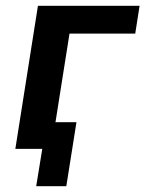

<svg xmlns="http://www.w3.org/2000/svg" viewBox="-20 -514 502 663"><path d="M105 129 126 0H41L55 -92H244L209 129ZM33 0 111 -494H462L447 -398H220L157 0Z"/></svg>

Font: Nunito Sans 10pt SemiCondensed
Style: Bold Italic
Weight: 700
Width: 4
Italic angle: -9°
Designer: Vernon Adams
Foundry: Vernon Adams
Version: Version 3.101;gftools[0.9.27]